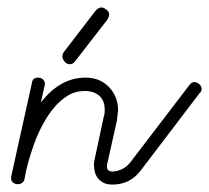

<svg xmlns="http://www.w3.org/2000/svg" viewBox="-20 -506 563 517"><path d="M490 -277Q496 -285 503 -285Q510 -285 516.5 -279.5Q523 -274 523 -266Q523 -260 518 -256L359 -47Q330 -9 283 -9Q268 -9 258.5 -14Q249 -19 243 -27Q237 -35 235 -45Q233 -55 233 -63Q233 -69 234 -73L259 -190Q262 -198 262 -210Q262 -235 247.5 -248Q233 -261 208 -261Q183 -261 162.5 -248.5Q142 -236 125 -215.5Q108 -195 94.5 -169.5Q81 -144 71.5 -117.5Q62 -91 55.5 -67Q49 -43 46 -24Q45 -18 40 -14Q35 -10 28 -10Q21 -10 15.5 -14Q10 -18 10 -25Q10 -26 10 -27.5Q10 -29 10 -30L66 -283Q68 -297 82 -297Q91 -297 96 -292Q101 -287 101 -280Q101 -279 100.5 -277.5Q100 -276 100 -275L90 -230Q142 -297 210 -297Q231 -297 247 -290Q263 -283 274.5 -270.5Q286 -258 292 -242.5Q298 -227 298 -209Q297 -204 296.5 -197.5Q296 -191 295 -182L269 -66Q268 -64 268 -59Q268 -49 273 -46.5Q278 -44 283 -44Q313 -46 331 -69ZM183 -342Q177 -333 168 -333Q160 -333 154 -340Q148 -347 148 -354Q148 -360 152 -366L238 -478Q242 -482 246 -484Q250 -486 253 -486Q259 -486 266.5 -480Q274 -474 274 -467Q274 -461 269 -453Z"/></svg>

Font: Gruenewald VA
Style: Regular
Weight: 400
Designer: Peter Wiegel
Foundry: Peter Wiegel, nach dem Schriftentwurf von Dr. H. Gr¸newald
Version: Version 0.007